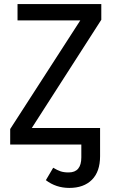

<svg xmlns="http://www.w3.org/2000/svg" viewBox="-20 -709 562 942"><path d="M477 -612 136 -81H471V57Q471 133 431 173Q391 213 320 213Q255 213 205 175L241 114Q261 126 277 131.5Q293 137 317 137Q379 137 379 63V0H30V-76L374 -609H66V-689H477Z"/></svg>

Font: Fira GO
Style: Regular
Weight: 400
Designer: Carrois Corporate
Foundry: Carrois Corporate GbR
Version: Version 0.300